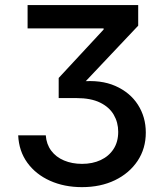

<svg xmlns="http://www.w3.org/2000/svg" viewBox="-20 -748 662 778"><path d="M312 10.3Q240.2 10.3 182.6 -15.6Q125 -41.5 90.8 -88.6Q56.6 -135.7 53.7 -199.7H165.5Q168 -163.6 187.5 -137.5Q207 -111.3 239.5 -97.7Q272 -84 312.5 -84Q355 -84 387.9 -99.4Q420.9 -114.7 439.9 -143.8Q459 -172.9 459 -213.9Q459 -252 440.9 -283Q422.9 -314 385.5 -332.3Q348.1 -350.6 290 -350.6H217.8V-432.1L399.9 -628.4V-632.8H91.8V-727.5H540V-644L306.2 -396.5V-417.5Q388.2 -425.8 447.5 -399.7Q506.8 -373.5 538.8 -323.7Q570.8 -273.9 570.8 -210.9Q570.8 -146 537.4 -95.9Q503.9 -45.9 445.8 -17.8Q387.7 10.3 312 10.3Z"/></svg>

Font: Inter 18pt Medium
Style: Regular
Weight: 500
Designer: Rasmus Andersson
Foundry: rsms
Version: Version 4.001;git-66647c0bb